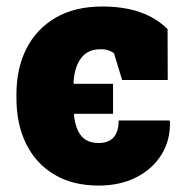

<svg xmlns="http://www.w3.org/2000/svg" viewBox="-20 -558 577 588"><path d="M282.2 10.3Q202.1 10.3 145.8 -23.7Q89.4 -57.6 59.8 -117.9Q30.3 -178.2 30.3 -257.8V-269Q30.3 -348.6 61 -409.2Q91.8 -469.7 150.6 -503.9Q209.5 -538.1 293.5 -538.1Q423.8 -538.1 493.2 -468.8L493.7 -313H354L329.1 -395Q322.3 -399.9 313 -403.6Q303.7 -407.2 288.1 -407.2Q248 -407.2 227.8 -379.4Q207.5 -351.6 205.1 -303.7L206.1 -301.3H326.2V-209.5H207.5L206.5 -207Q210.4 -165 228.3 -142.6Q246.1 -120.1 282.2 -120.1Q343.3 -120.1 343.3 -189H498.5L500.5 -186Q502 -127.9 474.1 -83.7Q446.3 -39.6 396.7 -14.6Q347.2 10.3 282.2 10.3Z"/></svg>

Font: Roboto Slab Black
Style: Regular
Weight: 900
Designer: Google
Version: Version 2.000; ttfautohint (v1.8.1.43-b0c9)